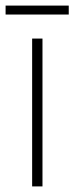

<svg xmlns="http://www.w3.org/2000/svg" viewBox="-39 -667 266 687"><path d="M207 -647H-19V-615H207ZM113 0V-529H76V0Z"/></svg>

Font: Noto Sans Arabic UI Cn XLt
Style: Regular
Weight: 200
Width: 3
Designer: Monotype Design Team, Nadine Chahine and Nizar Qandah
Foundry: Monotype Imaging Inc.
Version: Version 2.010